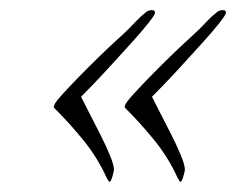

<svg xmlns="http://www.w3.org/2000/svg" viewBox="-20 -403 466 379"><path d="M336 -44Q335 -44 333.5 -47Q332 -50 331 -51Q313 -91 286 -124.5Q259 -158 228 -189Q226 -191 226 -192Q226 -193 226.5 -193.5Q227 -194 227 -195Q228 -200 241.5 -215Q255 -230 274.5 -250Q294 -270 314 -289.5Q334 -309 350.5 -324Q367 -339 373 -345Q381 -353 389.5 -362Q398 -371 407 -378Q412 -383 420 -383Q426 -383 426 -378Q426 -374 413 -357.5Q400 -341 380 -319Q360 -297 339.5 -274.5Q319 -252 302.5 -235Q286 -218 280 -212Q285 -202 295.5 -181.5Q306 -161 317.5 -138.5Q329 -116 337 -96.5Q345 -77 345 -68Q345 -66 342 -55Q339 -44 336 -44ZM196 -44Q195 -44 193.5 -47Q192 -50 191 -51Q173 -91 146 -124.5Q119 -158 88 -189Q86 -191 86 -192Q86 -193 86.5 -193.5Q87 -194 87 -195Q88 -200 101.5 -215Q115 -230 134.5 -250Q154 -270 174 -289.5Q194 -309 210.5 -324Q227 -339 233 -345Q241 -353 249.5 -362Q258 -371 267 -378Q272 -383 280 -383Q286 -383 286 -378Q286 -374 273 -357.5Q260 -341 240 -319Q220 -297 199.5 -274.5Q179 -252 162.5 -235Q146 -218 140 -212Q145 -202 155.5 -181.5Q166 -161 177.5 -138.5Q189 -116 197 -96.5Q205 -77 205 -68Q205 -66 202 -55Q199 -44 196 -44Z"/></svg>

Font: Caramel
Style: Regular
Weight: 400
Designer: Robert E. Leuschke
Foundry: Robert E. Leuschke
Version: Version 1.010